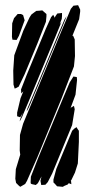

<svg xmlns="http://www.w3.org/2000/svg" viewBox="-20 -731 363 740"><path d="M269 -515 265 -475 217 -351 124 -125 84 -34 77 -22 65 -15 58 -11 52 -16 42 -26 39 -42 41 -79 58 -135 56 -151 57 -211 69 -254 119 -375 218 -614 253 -697 263 -709 281 -711 289 -694V-686L285 -657L259 -593H262L268 -579ZM157 -647 124 -563 75 -445 52 -397 41 -391 36 -390 35 -395 32 -405 31 -459 35 -518 70 -613 94 -664 101 -675 113 -684 120 -689 134 -690 143 -691 151 -684 159 -677V-668ZM195 -593 90 -339 65 -280 56 -263 57 -270 68 -296 58 -279 46 -283V-297L59 -352L70 -379L62 -371L61 -386L82 -440L157 -621L177 -665L185 -674L190 -665L189 -661L196 -672L201 -679L211 -680L219 -681V-669L218 -658L210 -637L217 -647L213 -637ZM75 -653 53 -593 44 -577 28 -578 26 -589 27 -641 34 -661 42 -670 48 -677H61L69 -673ZM214 -612 116 -376 91 -317 83 -302 84 -309 96 -338 128 -414 209 -610 229 -657 237 -669 235 -664 230 -651ZM258 -249 181 -62 164 -29 155 -19 139 -18 138 -23 136 -34 140 -51 126 -25 118 -18 104 -21 99 -23 98 -28 99 -50 127 -122 224 -355 249 -414 263 -436 276 -434 277 -423 271 -366 251 -312 253 -316 265 -323 268 -310ZM284 -184 280 -101 269 -66 255 -37 253 -35 254 -32 255 -21 245 -25 241 -20 229 -15 222 -11 211 -12 200 -13 192 -22 186 -28V-39L197 -80L246 -198L258 -227L266 -235L275 -241L279 -234L284 -227V-216Z"/></svg>

Font: Rubik Marker Hatch
Style: Regular
Weight: 400
Designer: Hubert and Fischer, NaN
Foundry: Hubert & Fischer, NaN
Version: Version 2.200